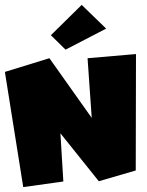

<svg xmlns="http://www.w3.org/2000/svg" viewBox="-25 -765 601 785"><path d="M183 -621 309 -745 409 -648 243 -562ZM-5 -471 70 0 234 -23 222 -220 379 -24 530 -68 531 -544 333 -527 350 -283 177 -527Z"/></svg>

Font: Super Mario
Style: Regular
Weight: 400
Version: Version 1.0